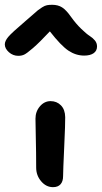

<svg xmlns="http://www.w3.org/2000/svg" viewBox="-64 -750 425 801"><path d="M12.2 -517.1Q-9.8 -517.1 -26.9 -532.2Q-43.9 -547.4 -43.9 -564.9Q-43.9 -579.1 -29.3 -596.4Q-14.6 -613.8 40 -660.2Q52.2 -670.4 70.1 -686.3Q87.9 -702.1 94.2 -707.3Q100.6 -712.4 111.8 -719.5Q123 -726.6 132.1 -728.3Q141.1 -730 153.8 -730Q178.2 -730 195.3 -719Q212.4 -708 231.9 -680.2Q252.4 -651.4 274.7 -629.9Q296.9 -608.4 310.1 -600.1Q323.2 -591.8 332 -581.1Q340.8 -570.3 340.8 -556.2Q340.8 -538.1 326.7 -528.1Q312.5 -518.1 287.1 -518.1Q252.4 -518.1 221.4 -538.8Q190.4 -559.6 144 -619.1Q100.1 -572.3 73.7 -549.6Q47.4 -526.9 36.6 -522Q25.9 -517.1 12.2 -517.1ZM157.2 30.8Q128.4 30.8 107.7 6.3Q86.9 -18.1 86.9 -50.8Q86.9 -114.3 85.4 -173.8Q84 -233.4 84 -254.9Q84 -284.7 102.5 -306.4Q121.1 -328.1 147 -328.1Q172.9 -328.1 190.2 -310.5Q207.5 -293 208 -261.2Q208.5 -237.3 203.9 -137Q199.2 -36.6 199.2 -15.1Q199.2 6.8 188.5 18.8Q177.7 30.8 157.2 30.8Z"/></svg>

Font: Shantell Sans Irregular Bouncy
Style: Regular
Weight: 500
Designer: Stephen Nixon, Anya Danilova, Shantell Martin
Foundry: Arrow Type
Version: Version 1.006;[9816181b4]